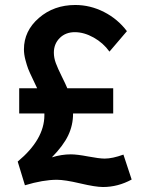

<svg xmlns="http://www.w3.org/2000/svg" viewBox="-20 -735 585 770"><path d="M475 -115 508 -15Q453 15 393 15Q363 15 301.5 0.5Q240 -14 208 -14Q153 -14 80 8L51 -87Q158 -176 158 -273V-280H57V-381H129Q126 -388 112 -417Q98 -446 93 -459Q88 -472 82 -494.5Q76 -517 76 -537Q76 -611 136 -663Q196 -715 282 -715Q342 -715 397 -687Q452 -659 489 -610L419 -528Q394 -563 355.5 -584.5Q317 -606 280 -606Q243 -606 219.5 -582.5Q196 -559 196 -524Q196 -503 204 -481.5Q212 -460 227.5 -429Q243 -398 250 -381H434V-280H273V-279Q273 -233 253.5 -192Q234 -151 188 -104Q227 -116 264 -116Q289 -116 333.5 -107.5Q378 -99 400 -99Q431 -99 475 -115Z"/></svg>

Font: Raleway-v4020
Style: Bold
Weight: 700
Designer: Matt McInerney, Pablo Impallari, Rodrigo Fuenzalida
Foundry: Matt McInerney, Pablo Impallari, Rodrigo Fuenzalida
Version: Version 4.020;PS 004.020;hotconv 1.0.88;makeotf.lib2.5.64775